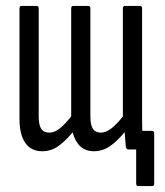

<svg xmlns="http://www.w3.org/2000/svg" viewBox="-20 -506 558 650"><path d="M448 124Q441 124 441 115V0H417L461 -63H494Q502 -63 502 -54V115Q502 124 495 124ZM123 6Q85 6 65.5 -22.5Q46 -51 46 -103V-477Q46 -486 53 -486H104Q111 -486 111 -477V-112Q111 -83 119.5 -70Q128 -57 147 -57Q164 -57 182 -71Q200 -85 221 -112V-477Q221 -486 228 -486H279Q286 -486 286 -477V-112Q286 -83 294.5 -70Q303 -57 322 -57Q338 -57 356.5 -71Q375 -85 396 -112V-477Q396 -486 403 -486H454Q461 -486 461 -477V-120Q461 -78 462 -51.5Q463 -25 464 -11Q465 0 457 0H414Q408 0 406 -9Q405 -20 404 -33Q403 -46 402 -59Q377 -28 352 -11Q327 6 298 6Q270 6 252 -10.5Q234 -27 226 -58Q201 -28 177 -11Q153 6 123 6Z"/></svg>

Font: Sofia Sans Extra Condensed
Style: Regular
Weight: 400
Designer: Botio Nikoltchev, Ani Petrova
Foundry: lettersoup
Version: Version 4.101